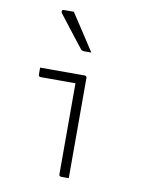

<svg xmlns="http://www.w3.org/2000/svg" viewBox="-91 -903 782 972"><g transform="rotate(10 300.0 -417.0)"><path d="M280 -11Q280 -46 280 -93Q280 -140 280 -192.5Q280 -245 280 -297.5Q280 -350 280 -397Q280 -444 280 -479H268Q250 -479 232.5 -479Q215 -479 195.5 -479Q176 -479 153 -479Q130 -479 101 -479Q96 -479 93 -482Q90 -485 90 -490Q90 -499 90 -508Q90 -517 90 -526Q120 -526 143 -526Q166 -526 185.5 -526Q205 -526 224 -526Q243 -526 266 -526Q289 -526 319 -526Q323 -526 325 -524.5Q327 -523 328.5 -521Q330 -519 330 -515Q330 -467 330 -415Q330 -363 330 -310.5Q330 -258 330 -206Q330 -154 330 -106Q330 -88 330 -70.5Q330 -53 330 -35.5Q330 -18 330 0Q320 0 310.5 0Q301 0 291 0Q286 0 283 -3Q280 -6 280 -11ZM209 -834Q230 -803 250.5 -771Q271 -739 292 -707.5Q313 -676 332 -646Q323 -646 314 -646Q305 -646 294 -646Q288 -646 283.5 -648.5Q279 -651 277 -654Q250 -689 230.5 -713.5Q211 -738 193 -762Q175 -786 151 -816Q147 -822 148.5 -828Q150 -834 157 -834Q167 -834 174 -834Q181 -834 189.5 -834Q198 -834 209 -834Z"/></g></svg>

Font: Recursive Monospace Light
Style: Regular
Weight: 300
Version: Version 1.047